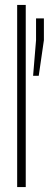

<svg xmlns="http://www.w3.org/2000/svg" viewBox="-20 -763 199 783"><path d="M50 0V-743H85V0ZM115 -454 127 -599V-688H159V-599L138 -454Z"/></svg>

Font: Saira Ultra Condensed Thin
Style: Regular
Weight: 100
Width: 1
Designer: Hector Gatti with collaboration of the Omnibus-Type team
Foundry: Omnibus-Type
Version: Version 1.001; ttfautohint (v1.8)